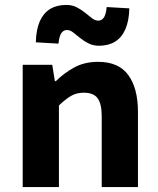

<svg xmlns="http://www.w3.org/2000/svg" viewBox="-20 -759 640 779"><path d="M72.1 0V-496.1H192L202.6 -429.8H206.6Q238.9 -462 280.7 -485Q322.5 -508.1 378 -508.1Q461.9 -508.1 500.8 -454.1Q539.7 -400.1 539.7 -306.2V0H392.7V-287.4Q392.7 -337 376.4 -359.9Q360.1 -382.9 319.5 -382.9Q290.2 -382.9 267.8 -369.6Q245.4 -356.4 219.1 -331.2V0ZM381.3 -573.4Q358.1 -573.4 338.9 -583.1Q319.8 -592.7 304.6 -605.3Q289.4 -617.9 276.7 -627.5Q264 -637.2 251.9 -637.2Q237.1 -637.2 228.6 -624.3Q220.1 -611.5 217.3 -582L125.4 -587.3Q126.6 -639.4 141.5 -672.7Q156.4 -706.1 183.4 -722.5Q210.4 -739 248.9 -739Q273 -739 291.7 -729.3Q310.4 -719.7 325.5 -707.1Q340.7 -694.5 353.5 -684.9Q366.3 -675.2 378.4 -675.2Q393.2 -675.2 401.7 -688.2Q410.2 -701.3 412.8 -730.4L504.7 -725.1Q503.5 -674 488.6 -640.2Q473.7 -606.5 446.8 -589.9Q419.9 -573.4 381.3 -573.4Z"/></svg>

Font: Source Code Pro ExtraLight
Style: Regular
Weight: 200
Monospace: yes
Designer: Paul D. Hunt, Teo Tuominen
Foundry: Adobe
Version: Version 1.026;hotconv 1.1.0;makeotfexe 2.6.0